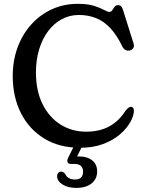

<svg xmlns="http://www.w3.org/2000/svg" viewBox="-20 -736 739 980"><path d="M663.5 -171Q663.2 -145 645.1 -112.7Q627 -80.3 592.5 -50.4Q557.9 -20.5 506.8 -1.1Q455.7 18.2 388.8 18.2Q282.7 18.2 205.7 -28.9Q128.7 -76.1 86.8 -158.8Q45 -241.6 45 -348.3Q45 -427.2 69.9 -494.3Q94.8 -561.4 139.8 -611.4Q184.8 -661.3 245.2 -688.9Q305.6 -716.4 376.6 -716.4Q428 -716.4 459.9 -706.2Q491.9 -696 510.3 -685.7Q528.8 -675.3 538.7 -675.3Q547.7 -675.3 553.2 -684Q558.6 -692.6 564.8 -701.1Q570.9 -709.6 581.5 -709.6Q593.4 -709.6 599.1 -703.1Q604.8 -696.5 609.3 -680.8L662.2 -512.5Q666.3 -499 659.3 -489.2Q652.2 -479.4 638.8 -477.8Q628.2 -476.6 619 -481.9Q609.9 -487.3 604 -499.7Q575.6 -558.3 542.2 -593.4Q508.9 -628.5 469.2 -644Q429.5 -659.6 382.6 -659.6Q334.9 -659.6 294.9 -637.9Q254.9 -616.3 225.5 -576.9Q196.1 -537.6 179.8 -484Q163.5 -430.4 163.5 -366.8Q163.5 -272 197.4 -204.2Q231.2 -136.4 289.2 -100.2Q347.1 -63.9 419.6 -63.9Q488.9 -63.9 538.3 -91.2Q587.7 -118.5 620.2 -170.3Q629.8 -182.1 637.4 -187.2Q644.9 -192.3 651.6 -190.5Q657.5 -189.1 660.5 -183.9Q663.5 -178.6 663.5 -171ZM366.5 -8.9H408.6L368 74L340.2 66.2Q349 64.2 359 63.3Q369 62.4 381.8 62.4Q425.5 62.4 450.7 82.5Q475.9 102.7 475.9 139.1Q475.9 177 447.6 200.1Q419.2 223.1 369.6 223.1Q327.1 223.1 299.4 205.8Q271.7 188.5 271.7 163.5Q271.7 152.9 277.3 146.5Q282.9 140.1 291.3 140.1Q298.9 140.1 304.4 143.7Q310 147.3 313.7 153.1Q320.1 167.9 333.6 174Q347.1 180.2 363.4 180.2Q404 180.2 404 139.3Q404 121.5 393.2 111.2Q382.4 100.8 360.4 100.8H342Q328.6 100.8 324.9 91.9Q321.3 83 327.1 71Z"/></svg>

Font: Fraunces SuperSoft 9pt
Style: Regular
Weight: 900
Version: Version 1.000;[b76b70a41]